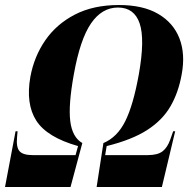

<svg xmlns="http://www.w3.org/2000/svg" viewBox="-62 -745 750 765"><path d="M-42 0 0 -222H8L6 -199Q2 -159 15.5 -143Q29 -127 68 -127H239L249 -163Q125 -198 82.5 -264.5Q40 -331 59 -439Q74 -520 118.5 -584.5Q163 -649 236.5 -687Q310 -725 412 -725Q508 -725 568.5 -689.5Q629 -654 653 -592Q677 -530 662 -449Q649 -376 617 -321Q585 -266 524.5 -227Q464 -188 363 -163L357 -127H527Q566 -127 585.5 -142Q605 -157 616 -188L628 -222H636L583 0H323L350 -175Q405 -198 437 -262Q469 -326 491 -448Q516 -588 494.5 -651.5Q473 -715 408 -715Q344 -715 300.5 -651.5Q257 -588 232 -448Q210 -326 218 -262Q226 -198 266 -175L219 0Z"/></svg>

Font: Noto Serif Display ExtraCondensed Black
Style: Italic
Weight: 900
Width: 2
Italic angle: -12°
Designer: Monotype Design Team
Foundry: Monotype Imaging Inc.
Version: Version 2.009